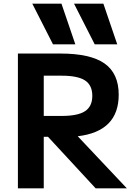

<svg xmlns="http://www.w3.org/2000/svg" viewBox="-20 -1020 737 1040"><path d="M77 -730H307Q470 -730 546.5 -676Q623 -622 623 -507Q623 -308 401 -282L667 0H498L240 -279H217V0H77ZM314 -392Q402 -392 441 -418Q480 -444 480 -501Q480 -558 441 -584Q402 -610 314 -610H217V-392ZM155 -1000H313L388 -780H267ZM540 -1000 615 -780H493L381 -1000Z"/></svg>

Font: Enso
Style: Bold
Weight: 700
Designer: Coji Morishita
Foundry: UNDERFOREST DESIGN
Version: Version 1.000